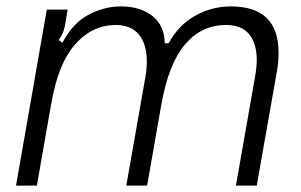

<svg xmlns="http://www.w3.org/2000/svg" viewBox="-20 -579 940 599"><path d="M30 0 126 -549H191L183 -501Q180 -485 175.5 -475Q171 -465 163 -454L175 -446Q207 -507 256 -533Q305 -559 357 -559Q417 -559 455 -529.5Q493 -500 494 -444H506Q537 -501 589 -530Q641 -559 700 -559Q849 -559 849 -415Q849 -383 844 -357L781 0H716L776 -341Q781 -371 781 -392Q781 -443 757.5 -472Q734 -501 685 -501Q608 -501 557 -440Q531 -409 513 -363.5Q495 -318 483 -251L439 0H374L434 -341Q438 -364 438 -388Q438 -441 413.5 -471Q389 -501 341 -501Q267 -501 213 -439Q187 -409 169 -364Q151 -319 139 -251L95 0Z"/></svg>

Font: Open Sauce Sans Light Italic
Style: Regular
Weight: 300
Italic angle: -10°
Designer: Alfredo Marco Pradil
Foundry: Creative Sauce Fz LLC
Version: Version 1.477